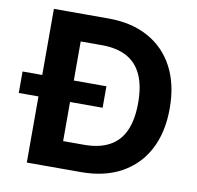

<svg xmlns="http://www.w3.org/2000/svg" viewBox="-81 -811 917 895"><g transform="rotate(10 378.0 -364.0)"><path d="M358.9 0H170.9V-127.9H352.1Q422.9 -127.9 470.7 -153.6Q518.6 -179.2 542.2 -231.7Q565.9 -284.2 565.9 -364.3Q565.9 -443.8 542 -496.1Q518.1 -548.3 470.7 -574Q423.3 -599.6 353 -599.6H167.5V-727.5H361.8Q471.2 -727.5 550.5 -683.8Q629.9 -640.1 672.6 -558.6Q715.3 -477.1 715.3 -364.3Q715.3 -251 672.6 -169.4Q629.9 -87.9 550 -43.9Q470.2 0 358.9 0ZM252.4 -727.5V0H103V-727.5ZM9.8 -313V-414.6H406.7V-313Z"/></g></svg>

Font: Inter 20pt
Style: Bold
Weight: 700
Version: Version 4.001;git-66647c0bb